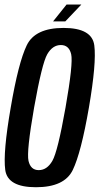

<svg xmlns="http://www.w3.org/2000/svg" viewBox="-21 -800 427 825"><path d="M133.5 4.5Q11.5 4.5 1.5 -70Q-8.5 -144.5 25 -337.5Q58 -531 94 -605.5Q130 -680 252.2 -680Q374.5 -680 384.2 -605Q394 -530 361 -337.5Q327.5 -144 291.8 -69.8Q256 4.5 133.5 4.5ZM145.5 -69Q181 -69 204 -108.8Q227 -148.5 260.5 -337.5Q294 -528 284.8 -567.2Q275.5 -606.5 240.5 -606.5Q205 -606.5 182.2 -567.2Q159.5 -528 125.5 -337.5Q92.5 -148.5 101.5 -108.8Q110.5 -69 145.5 -69ZM207 -708 265 -780.5H328.5L259.5 -708Z"/></svg>

Font: Anybody Condensed Medium
Style: Italic
Weight: 500
Width: 3
Italic angle: -10°
Designer: Tyler Finck
Foundry: Etcetera Type Company
Version: Version 1.010; ttfautohint (v1.8.3) -l 8 -r 50 -G 200 -x 14 